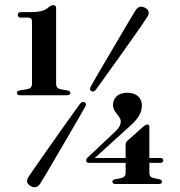

<svg xmlns="http://www.w3.org/2000/svg" viewBox="-20 -736 718 768"><path d="M64.5 -665.5Q51 -665.5 51 -676.5Q51 -687.5 65 -687.5H98.5Q130 -687.5 147.8 -692.5Q165.5 -697.5 178 -710Q187 -715.5 192.5 -715.5Q204.5 -715.5 204.5 -703.5V-401Q204.5 -383 220 -379.5L250.5 -374Q261.5 -371.5 261.5 -364.5Q261.5 -355 248 -355H61Q47.5 -355 47.5 -364.5Q47.5 -372 59 -374.5L90.5 -379.5Q108 -383 108 -401V-649Q108 -665.5 94 -665.5ZM482.5 -158Q482.5 -167.5 489 -172.5L555.5 -231.5Q563.5 -238 569.5 -238Q577.5 -238 577.5 -229V-104H620.5Q633 -104 633 -94.5Q633 -84.5 620 -84.5H577.5V-44Q577.5 -28 593 -24L617.5 -19Q628 -16 628 -9.5Q628 0 615 0H443Q429.5 0 429.5 -9.5Q429.5 -16.5 440.5 -19L465.5 -24Q482.5 -28 482.5 -44V-84.5H337Q324.5 -84.5 324.5 -94.5Q324.5 -101 333 -108L439 -208Q463 -229.5 463 -249.5Q463 -260.5 455.2 -270.2Q447.5 -280 439.8 -291Q432 -302 432 -317Q432 -337 446.8 -351Q461.5 -365 490 -365Q516 -365 531.8 -351.2Q547.5 -337.5 547.5 -314.5Q547.5 -294 536.5 -273.8Q525.5 -253.5 493.5 -226L359 -104H482.5ZM364 -378Q355 -366 345.5 -371.5Q336 -376.5 343 -390Q350 -402.5 368.2 -434Q386.5 -465.5 410 -505.5Q433.5 -545.5 457 -585.2Q480.5 -625 498 -654.5Q515.5 -684 521.5 -693.5Q537 -718.5 561 -704.5Q584.5 -691 568 -666.5Q563 -658 543.5 -630Q524 -602 497.2 -564.2Q470.5 -526.5 443.2 -488.2Q416 -450 394.2 -420Q372.5 -390 364 -378ZM299.5 -320Q309 -332 318.5 -327Q328.5 -321.5 320 -308Q313 -295.5 295 -264Q277 -232.5 253.2 -192Q229.5 -151.5 206.2 -111.5Q183 -71.5 165.2 -41.8Q147.5 -12 141.5 -2.5Q126 21.5 102 8Q78.5 -5 95 -30Q100.5 -38.5 120.2 -66.8Q140 -95 166.5 -133Q193 -171 220.5 -209.8Q248 -248.5 269.5 -278.5Q291 -308.5 299.5 -320Z"/></svg>

Font: Fraunces 72pt SemiBold
Style: Regular
Weight: 600
Version: Version 1.000;[b76b70a41]